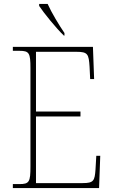

<svg xmlns="http://www.w3.org/2000/svg" viewBox="-20 -951 575 971"><path d="M303 -771H306V-784C280 -822 241 -886 221 -931H178V-921C201 -886 265 -807 303 -771ZM45 0H481L487 -163H467L463 -94C459 -37 454 -25 398 -25H162V-362H387V-387H162V-689H366C424 -689 429 -678 433 -613L436 -551H456L450 -714H45V-694H78C128 -694 134 -683 134 -606V-108C134 -31 128 -20 78 -20H45Z"/></svg>

Font: Noto Serif SemiCondensed Thin
Style: Regular
Weight: 100
Width: 4
Designer: Monotype Design Team
Foundry: Monotype Imaging Inc.
Version: Version 2.015